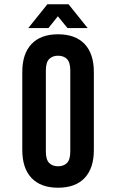

<svg xmlns="http://www.w3.org/2000/svg" viewBox="-20 -868 538 896"><path d="M194 -161Q194 -123 209.5 -107.5Q225 -92 251 -92Q277 -92 292.5 -107.5Q308 -123 308 -161V-539Q308 -577 292.5 -592.5Q277 -608 251 -608Q225 -608 209.5 -592.5Q194 -577 194 -539ZM84 -532Q84 -617 127 -662.5Q170 -708 251 -708Q332 -708 375 -662.5Q418 -617 418 -532V-168Q418 -83 375 -37.5Q332 8 251 8Q170 8 127 -37.5Q84 -83 84 -168ZM112 -737 201 -848H300L389 -737H295L250 -792L206 -737Z"/></svg>

Font: Bebas Neue Bold
Style: Regular
Weight: 700
Designer: Ryoichi Tsunekawa & LGV (GE)
Foundry: Free Software Foundation, Inc.
Version: Version 1.003 August 13, 2016